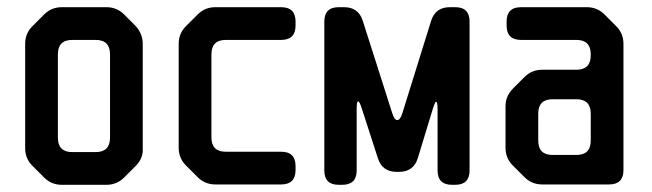

<svg xmlns="http://www.w3.org/2000/svg" viewBox="-20 -505 1814 534"><path d="M103 -11Q123 9 152 9H276Q305 9 325 -11L357 -43Q379 -65 377 -93V-383Q377 -411 357 -433L325 -465Q305 -485 276 -485H152Q123 -485 103 -465L70 -432Q50 -412 50 -383V-93Q50 -64 70 -44ZM141 -122V-354Q141 -394 181 -394H246Q286 -394 286 -354V-122Q286 -82 246 -82H181Q141 -82 141 -122Z M530 -12Q550 8 579 8H762Q802 8 802 -32V-43Q802 -83 762 -83H608Q568 -83 568 -123V-354Q568 -394 608 -394H762Q802 -394 802 -434V-445Q802 -485 762 -485H579Q550 -485 530 -465L497 -432Q477 -412 477 -383V-94Q477 -65 497 -45Z M922 9H932Q972 9 972 -31V-202Q972 -223 976 -223Q980 -223 986 -204L1031 -65Q1043 -27 1083 -27H1090Q1130 -27 1142 -65L1184 -203Q1190 -222 1193 -222Q1197 -222 1197 -201V-31Q1197 9 1237 9H1246Q1286 9 1286 -31V-445Q1286 -485 1246 -485H1231Q1191 -485 1179 -447L1099 -190Q1093 -171 1085 -171Q1077 -171 1071 -190L989 -447Q977 -485 937 -485H922Q882 -485 882 -445V-31Q882 9 922 9Z M1439 -12Q1459 8 1488 8H1674Q1714 8 1714 -32V-383Q1714 -412 1694 -432L1661 -465Q1641 -485 1612 -485H1429Q1389 -485 1389 -445V-434Q1389 -394 1429 -394H1583Q1623 -394 1623 -354V-351Q1623 -311 1583 -311H1488Q1459 -311 1439 -291L1407 -259Q1386 -238 1386 -210V-94Q1386 -65 1406 -45ZM1477 -114V-189Q1477 -229 1517 -229H1583Q1623 -229 1623 -189V-114Q1623 -74 1583 -74H1517Q1477 -74 1477 -114Z"/></svg>

Font: WDXL Lubrifont JP N
Style: Regular
Weight: 400
Designer: [WDXL Lubrifont] Copyright 2020-2022 (c) NightFurySL2001, Skr-ZERO; [ZCOOL QingKe HuangYou] Copyright 2018-2022 (c) The 
Version: Version 2.001;hotconv 1.1.1;makeotfexe 2.6.0